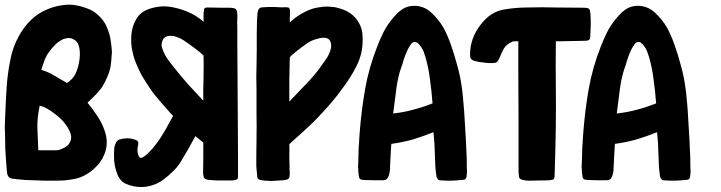

<svg xmlns="http://www.w3.org/2000/svg" viewBox="-20 -750 3005 800"><path d="M416 -205.1Q424.8 -180.7 424.8 -156.2Q424.8 -131.8 415 -107.4Q402.3 -76.2 379.9 -54.7Q358.4 -32.2 329.1 -17.6Q309.6 -7.8 288.1 -3.9Q266.6 0 245.1 2Q230.5 2.9 210.9 2.9Q203.1 2.9 195.3 2.9Q182.6 2.9 168.9 2.9Q127.9 2 87.9 0Q47.9 -2.9 30.3 -5.9Q22.5 -6.8 17.6 -11.7Q12.7 -15.6 10.7 -23.4Q10.7 -25.4 9.8 -28.3Q8.8 -31.2 8.8 -34.2Q6.8 -58.6 4.9 -83Q2.9 -107.4 2 -131.8Q1 -162.1 1 -192.4Q0 -205.1 0 -216.8Q0 -235.4 1 -252.9Q2 -287.1 3.9 -320.3Q5.9 -354.5 7.8 -388.7Q11.7 -443.4 22.5 -498Q32.2 -552.7 59.6 -601.6Q94.7 -664.1 147.5 -696.3Q201.2 -727.5 262.7 -730.5Q265.6 -730.5 268.6 -730.5Q288.1 -730.5 313.5 -724.6Q341.8 -716.8 361.3 -707Q379.9 -697.3 398.4 -677.7Q416 -659.2 424.8 -637.7Q431.6 -622.1 436.5 -605.5Q440.4 -588.9 442.4 -572.3Q446.3 -546.9 446.3 -530.3Q446.3 -524.4 445.3 -520.5Q444.3 -501 441.4 -477.5Q438.5 -455.1 425.8 -426.8Q414.1 -399.4 399.4 -378.9Q384.8 -360.4 366.2 -342.8Q346.7 -324.2 344.7 -322.3Q344.7 -322.3 344.7 -322.3Q365.2 -296.9 385.7 -266.6Q406.2 -235.4 416 -205.1ZM293.9 -441.4Q307.6 -469.7 311.5 -503.9Q315.4 -538.1 307.6 -561.5Q302.7 -577.1 287.1 -585.9Q272.5 -594.7 252.9 -589.8Q243.2 -587.9 232.4 -581.1Q220.7 -574.2 212.9 -566.4Q179.7 -534.2 167 -502.9Q155.3 -470.7 152.3 -459Q181.6 -450.2 207 -434.6Q232.4 -419.9 258.8 -404.3Q270.5 -411.1 279.3 -420.9Q288.1 -429.7 293.9 -441.4ZM215.8 -124Q221.7 -124 228.5 -126Q234.4 -127.9 240.2 -130.9Q263.7 -139.6 272.5 -159.2Q281.2 -177.7 271.5 -200.2Q254.9 -239.3 213.9 -271.5Q173.8 -303.7 145.5 -309.6Q134.8 -260.7 135.7 -217.8Q137.7 -173.8 139.6 -124Q139.6 -124 139.6 -124Q160.2 -124 178.7 -124Q197.3 -124 215.8 -124Z M761.7 -124Q747.1 -98.6 731.4 -73.2Q715.8 -48.8 693.4 -29.3Q680.7 -16.6 666 -5.9Q652.3 5.9 635.7 13.7Q604.5 28.3 572.3 29.3Q570.3 29.3 567.4 29.3Q538.1 29.3 508.8 17.6Q492.2 11.7 482.4 -1Q471.7 -13.7 466.8 -30.3Q460.9 -45.9 458 -62.5Q455.1 -79.1 455.1 -95.7Q455.1 -99.6 455.1 -102.5Q455.1 -108.4 455.1 -114.3Q455.1 -124 456.1 -132.8Q457 -139.6 459 -145.5Q460.9 -151.4 463.9 -157.2Q465.8 -161.1 469.7 -164.1Q473.6 -167 477.5 -168.9Q494.1 -173.8 510.7 -173.8Q526.4 -173.8 543 -168Q551.8 -165 554.7 -160.2Q557.6 -155.3 555.7 -146.5Q552.7 -134.8 552.7 -124Q552.7 -113.3 556.6 -102.5Q559.6 -94.7 564.5 -92.8Q568.4 -90.8 575.2 -94.7Q581.1 -98.6 586.9 -102.5Q591.8 -107.4 596.7 -111.3Q616.2 -129.9 630.9 -150.4Q646.5 -170.9 659.2 -192.4Q669.9 -209 684.6 -237.3Q700.2 -264.6 701.2 -266.6Q694.3 -274.4 675.8 -294.9Q657.2 -315.4 638.7 -337.9Q627 -352.5 616.2 -365.2Q606.4 -378.9 601.6 -386.7Q584 -413.1 570.3 -436.5Q557.6 -460 544.9 -491.2Q533.2 -521.5 528.3 -555.7Q524.4 -588.9 529.3 -620.1Q534.2 -646.5 547.9 -670.9Q562.5 -695.3 586.9 -707Q608.4 -716.8 632.8 -720.7Q647.5 -723.6 661.1 -723.6Q670.9 -723.6 680.7 -722.7Q720.7 -717.8 758.8 -702.1Q797.9 -686.5 828.1 -659.2Q828.1 -665 828.1 -680.7Q828.1 -697.3 829.1 -704.1Q829.1 -711.9 833 -715.8Q835.9 -718.8 844.7 -718.8Q863.3 -718.8 901.4 -717.8Q938.5 -717.8 940.4 -717.8Q952.1 -716.8 958 -714.8Q964.8 -711.9 967.8 -702.1Q969.7 -684.6 968.8 -669.9Q967.8 -655.3 968.8 -638.7Q968.8 -633.8 968.8 -615.2Q968.8 -596.7 968.8 -567.4Q969.7 -512.7 969.7 -432.6Q970.7 -353.5 970.7 -272.5Q971.7 -171.9 971.7 -93.8Q971.7 -48.8 971.7 -28.3Q971.7 -13.7 971.7 -12.7Q971.7 -6.8 968.8 -3.9Q965.8 -1 960 0Q952.1 2 944.3 2Q936.5 2 928.7 2Q912.1 2 887.7 2Q863.3 1 853.5 0Q835.9 -2 831.1 -7.8Q826.2 -14.6 826.2 -33.2Q827.1 -62.5 827.1 -94.7Q827.1 -127 827.1 -156.2Q822.3 -160.2 811.5 -168.9Q800.8 -177.7 793.9 -182.6Q793.9 -182.6 793.9 -182.6Q785.2 -167 777.3 -152.3Q769.5 -137.7 761.7 -124ZM828.1 -518.6Q821.3 -526.4 793 -547.9Q765.6 -568.4 745.1 -582Q732.4 -590.8 716.8 -595.7Q701.2 -601.6 685.5 -600.6Q670.9 -599.6 662.1 -589.8Q654.3 -579.1 653.3 -564.5Q653.3 -559.6 654.3 -553.7Q655.3 -548.8 657.2 -544.9Q663.1 -528.3 671.9 -513.7Q680.7 -500 691.4 -486.3Q715.8 -455.1 741.2 -424.8Q766.6 -394.5 793.9 -366.2Q802.7 -357.4 814.5 -343.8Q827.1 -330.1 827.1 -331.1Q827.1 -331.1 827.1 -331.1Q826.2 -375 828.1 -424.8Q829.1 -475.6 828.1 -518.6Z M1209 -674.8Q1231.4 -691.4 1255.9 -703.1Q1281.2 -715.8 1310.5 -719.7Q1327.1 -722.7 1343.8 -722.7Q1357.4 -721.7 1371.1 -720.7Q1399.4 -715.8 1425.8 -703.1Q1453.1 -688.5 1469.7 -664.1Q1487.3 -638.7 1490.2 -608.4Q1491.2 -595.7 1491.2 -583Q1491.2 -560.5 1487.3 -539.1Q1481.4 -505.9 1464.8 -473.6Q1444.3 -432.6 1415 -392.6Q1386.7 -352.5 1356.4 -317.4Q1298.8 -251 1247.1 -205.1Q1196.3 -159.2 1185.5 -149.4Q1186.5 -126 1185.5 -100.6Q1185.5 -75.2 1186.5 -51.8Q1186.5 -45.9 1186.5 -41Q1187.5 -36.1 1187.5 -31.2Q1187.5 -12.7 1183.6 -6.8Q1178.7 -1 1161.1 1Q1135.7 2.9 1113.3 3.9Q1110.4 3.9 1107.4 3.9Q1086.9 3.9 1064.5 0Q1058.6 -2 1055.7 -4.9Q1051.8 -7.8 1051.8 -14.6Q1050.8 -25.4 1049.8 -36.1Q1048.8 -46.9 1047.9 -57.6Q1047.9 -77.1 1047.9 -96.7Q1047.9 -131.8 1048.8 -168Q1049.8 -225.6 1048.8 -278.3Q1048.8 -280.3 1048.8 -310.5Q1048.8 -340.8 1048.8 -378.9Q1047.9 -404.3 1047.9 -428.7Q1048.8 -453.1 1048.8 -471.7Q1049.8 -505.9 1049.8 -541Q1049.8 -576.2 1049.8 -610.4Q1050.8 -630.9 1050.8 -664.1Q1051.8 -696.3 1055.7 -708Q1058.6 -714.8 1064.5 -717.8Q1071.3 -719.7 1078.1 -719.7Q1100.6 -721.7 1126 -720.7Q1150.4 -718.8 1172.9 -719.7Q1181.6 -719.7 1184.6 -716.8Q1187.5 -713.9 1188.5 -705.1Q1188.5 -697.3 1188.5 -691.4Q1187.5 -686.5 1187.5 -678.7Q1187.5 -673.8 1187.5 -668.9Q1187.5 -664.1 1187.5 -656.2Q1187.5 -656.2 1187.5 -656.2Q1194.3 -662.1 1199.2 -667Q1204.1 -670.9 1209 -674.8ZM1193.4 -335Q1214.8 -357.4 1236.3 -379.9Q1258.8 -402.3 1279.3 -425.8Q1293.9 -442.4 1307.6 -460Q1321.3 -478.5 1334 -497.1Q1340.8 -505.9 1346.7 -516.6Q1351.6 -526.4 1355.5 -537.1Q1363.3 -557.6 1357.4 -575.2Q1350.6 -592.8 1329.1 -592.8Q1315.4 -592.8 1296.9 -586.9Q1278.3 -582 1260.7 -570.3Q1242.2 -557.6 1214.8 -536.1Q1187.5 -514.6 1187.5 -509.8Q1187.5 -488.3 1186.5 -462.9Q1185.5 -436.5 1185.5 -415Q1185.5 -394.5 1185.5 -372.1Q1185.5 -350.6 1185.5 -327.1Q1185.5 -327.1 1185.5 -327.1Q1188.5 -330.1 1190.4 -331.1Q1192.4 -333 1193.4 -335Z M1610.4 -150.4Q1609.4 -142.6 1607.4 -100.6Q1605.5 -58.6 1604.5 -39.1Q1604.5 -36.1 1603.5 -33.2Q1603.5 -30.3 1602.5 -27.3Q1599.6 -14.6 1594.7 -7.8Q1590.8 0 1577.1 1Q1559.6 1 1536.1 1Q1512.7 0 1495.1 0Q1483.4 -1 1479.5 -4.9Q1475.6 -8.8 1474.6 -20.5Q1472.7 -33.2 1472.7 -45.9Q1471.7 -51.8 1471.7 -57.6Q1471.7 -64.5 1472.7 -71.3Q1473.6 -87.9 1473.6 -104.5Q1473.6 -122.1 1474.6 -138.7Q1476.6 -152.3 1476.6 -167Q1477.5 -180.7 1478.5 -195.3Q1485.4 -287.1 1501 -377Q1516.6 -466.8 1550.8 -553.7Q1562.5 -585 1577.1 -614.3Q1591.8 -643.6 1613.3 -669.9Q1620.1 -678.7 1628.9 -687.5Q1636.7 -697.3 1646.5 -704.1Q1671.9 -725.6 1705.1 -725.6Q1709 -725.6 1712.9 -725.6Q1751 -722.7 1778.3 -696.3Q1807.6 -668.9 1827.1 -635.7Q1845.7 -601.6 1858.4 -564.5Q1874 -520.5 1885.7 -475.6Q1898.4 -430.7 1904.3 -384.8Q1907.2 -368.2 1909.2 -341.8Q1912.1 -315.4 1914.1 -285.2Q1918 -229.5 1920.9 -171.9Q1923.8 -113.3 1924.8 -86.9Q1924.8 -73.2 1924.8 -60.5Q1925.8 -47.9 1925.8 -33.2Q1925.8 -28.3 1924.8 -23.4Q1924.8 -18.6 1923.8 -13.7Q1923.8 -7.8 1919.9 -4.9Q1917 -1 1912.1 -1Q1883.8 2 1859.4 2.9Q1857.4 2.9 1855.5 2.9Q1833 2.9 1810.5 1Q1808.6 0 1805.7 -2Q1802.7 -4.9 1801.8 -6.8Q1799.8 -9.8 1798.8 -13.7Q1797.9 -17.6 1797.9 -20.5Q1793 -51.8 1792 -104.5Q1791 -157.2 1786.1 -199.2Q1786.1 -199.2 1786.1 -199.2Q1736.3 -179.7 1700.2 -168.9Q1663.1 -158.2 1610.4 -150.4ZM1782.2 -319.3Q1778.3 -372.1 1771.5 -419.9Q1765.6 -468.8 1752 -514.6Q1748 -527.3 1743.2 -540Q1737.3 -551.8 1728.5 -562.5Q1718.8 -575.2 1708 -575.2Q1697.3 -575.2 1689.5 -561.5Q1682.6 -551.8 1677.7 -541Q1672.9 -530.3 1668 -518.6Q1664.1 -506.8 1660.2 -495.1Q1657.2 -482.4 1652.3 -470.7Q1636.7 -425.8 1630.9 -376Q1625 -326.2 1618.2 -277.3Q1619.1 -277.3 1619.1 -277.3Q1664.1 -282.2 1702.1 -293Q1740.2 -302.7 1782.2 -319.3Z M2295.9 -562.5Q2294.9 -477.5 2295.9 -393.6Q2296.9 -308.6 2295.9 -224.6Q2294.9 -168.9 2293.9 -123Q2293 -77.1 2291 -22.5Q2291 -7.8 2287.1 -3.9Q2283.2 0 2269.5 1Q2254.9 2 2225.6 2Q2195.3 2.9 2180.7 2.9Q2175.8 2.9 2169.9 2Q2165 1 2159.2 0Q2149.4 -2 2145.5 -6.8Q2141.6 -10.7 2141.6 -22.5Q2140.6 -32.2 2140.6 -34.2Q2140.6 -35.2 2140.6 -45.9Q2140.6 -147.5 2140.6 -248Q2140.6 -349.6 2139.6 -451.2Q2139.6 -460.9 2139.6 -474.6Q2139.6 -488.3 2139.6 -502.9Q2139.6 -529.3 2139.6 -552.7Q2139.6 -575.2 2139.6 -578.1Q2131.8 -578.1 2126 -578.1Q2120.1 -578.1 2114.3 -576.2Q2089.8 -565.4 2079.1 -546.9Q2069.3 -529.3 2059.6 -504.9Q2055.7 -496.1 2049.8 -491.2Q2043.9 -487.3 2034.2 -487.3Q2014.6 -486.3 1995.1 -489.3Q1975.6 -491.2 1957 -496.1Q1946.3 -500 1942.4 -504.9Q1938.5 -509.8 1938.5 -521.5Q1938.5 -589.8 1981.4 -645.5Q2023.4 -702.1 2083 -710.9Q2106.4 -714.8 2129.9 -716.8Q2154.3 -718.8 2177.7 -718.8Q2209 -719.7 2240.2 -719.7Q2266.6 -719.7 2293.9 -718.8Q2351.6 -718.8 2410.2 -717.8Q2431.6 -717.8 2435.5 -711.9Q2439.5 -706.1 2440.4 -689.5Q2441.4 -677.7 2441.4 -660.2Q2441.4 -653.3 2441.4 -644.5Q2440.4 -617.2 2439.5 -598.6Q2439.5 -587.9 2434.6 -584Q2429.7 -580.1 2418 -580.1Q2389.6 -579.1 2367.2 -579.1Q2344.7 -578.1 2315.4 -578.1Q2311.5 -578.1 2306.6 -578.1Q2300.8 -578.1 2295.9 -578.1Q2295.9 -578.1 2295.9 -578.1Q2295.9 -573.2 2295.9 -569.3Q2295.9 -565.4 2295.9 -562.5Z M2542 -150.4Q2541 -142.6 2539.1 -100.6Q2537.1 -58.6 2536.1 -39.1Q2536.1 -36.1 2535.2 -33.2Q2535.2 -30.3 2534.2 -27.3Q2531.2 -14.6 2526.4 -7.8Q2522.5 0 2508.8 1Q2491.2 1 2467.8 1Q2444.3 0 2426.8 0Q2415 -1 2411.1 -4.9Q2407.2 -8.8 2406.2 -20.5Q2404.3 -33.2 2404.3 -45.9Q2403.3 -51.8 2403.3 -57.6Q2403.3 -64.5 2404.3 -71.3Q2405.3 -87.9 2405.3 -104.5Q2405.3 -122.1 2406.2 -138.7Q2408.2 -152.3 2408.2 -167Q2409.2 -180.7 2410.2 -195.3Q2417 -287.1 2432.6 -377Q2448.2 -466.8 2482.4 -553.7Q2494.1 -585 2508.8 -614.3Q2523.4 -643.6 2544.9 -669.9Q2551.8 -678.7 2560.5 -687.5Q2568.4 -697.3 2578.1 -704.1Q2603.5 -725.6 2636.7 -725.6Q2640.6 -725.6 2644.5 -725.6Q2682.6 -722.7 2710 -696.3Q2739.3 -668.9 2758.8 -635.7Q2777.3 -601.6 2790 -564.5Q2805.7 -520.5 2817.4 -475.6Q2830.1 -430.7 2835.9 -384.8Q2838.9 -368.2 2840.8 -341.8Q2843.8 -315.4 2845.7 -285.2Q2849.6 -229.5 2852.5 -171.9Q2855.5 -113.3 2856.4 -86.9Q2856.4 -73.2 2856.4 -60.5Q2857.4 -47.9 2857.4 -33.2Q2857.4 -28.3 2856.4 -23.4Q2856.4 -18.6 2855.5 -13.7Q2855.5 -7.8 2851.6 -4.9Q2848.6 -1 2843.8 -1Q2815.4 2 2791 2.9Q2789.1 2.9 2787.1 2.9Q2764.6 2.9 2742.2 1Q2740.2 0 2737.3 -2Q2734.4 -4.9 2733.4 -6.8Q2731.4 -9.8 2730.5 -13.7Q2729.5 -17.6 2729.5 -20.5Q2724.6 -51.8 2723.6 -104.5Q2722.7 -157.2 2717.8 -199.2Q2717.8 -199.2 2717.8 -199.2Q2668 -179.7 2631.8 -168.9Q2594.7 -158.2 2542 -150.4ZM2713.9 -319.3Q2710 -372.1 2703.1 -419.9Q2697.3 -468.8 2683.6 -514.6Q2679.7 -527.3 2674.8 -540Q2668.9 -551.8 2660.2 -562.5Q2650.4 -575.2 2639.6 -575.2Q2628.9 -575.2 2621.1 -561.5Q2614.3 -551.8 2609.4 -541Q2604.5 -530.3 2599.6 -518.6Q2595.7 -506.8 2591.8 -495.1Q2588.9 -482.4 2584 -470.7Q2568.4 -425.8 2562.5 -376Q2556.6 -326.2 2549.8 -277.3Q2550.8 -277.3 2550.8 -277.3Q2595.7 -282.2 2633.8 -293Q2671.9 -302.7 2713.9 -319.3Z"/></svg>

Font: KARPATY Font
Style: Regular
Weight: 400
Designer: Inna Sieryk
Version: Version 1.1